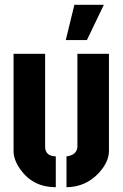

<svg xmlns="http://www.w3.org/2000/svg" viewBox="-20 -783 516 808"><path d="M256.8 -614.3 293 -762.7H417L345.7 -614.3ZM37.1 -147.5V-556.6H169.9V-163.1Q171.9 -126 214.8 -125V4.9Q119.1 4.9 65.4 -70.3Q37.1 -110.4 37.1 -147.5ZM259.8 4.9V-125Q301.8 -129.9 305.7 -163.1V-556.6H438.5V-147.5Q438.5 -101.6 395.5 -54.7Q340.8 3.9 259.8 4.9Z"/></svg>

Font: Post No Bills Colombo
Style: ExtraBold
Weight: 900
Designer: Kosala Senevirathne, Siva Puranthara, Lasantha Premarathna, Tharique Azeez
Foundry: Mooniak
Version: Version 1.220 ; ttfautohint (v1.5)